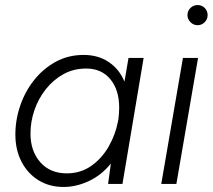

<svg xmlns="http://www.w3.org/2000/svg" viewBox="-20 -730 844 762"><path d="M232 12Q176 12 133 -14.5Q90 -41 65.5 -88Q41 -135 41 -196Q41 -255 60.5 -311.5Q80 -368 116 -413Q152 -458 201.5 -485Q251 -512 312 -512Q370 -512 412 -483.5Q454 -455 474 -406L490 -500H550L466 0H409L420 -81Q383 -35 333 -11.5Q283 12 232 12ZM245 -42Q300 -42 342 -71.5Q384 -101 411 -148Q438 -195 448 -247L450 -258Q453 -281 453 -303Q453 -373 418 -415.5Q383 -458 322 -458Q272 -458 231.5 -435.5Q191 -413 161.5 -375.5Q132 -338 116.5 -292.5Q101 -247 101 -200Q101 -130 140 -86Q179 -42 245 -42Z M620 0 706 -500H766L680 0ZM764 -630Q748 -630 736 -642Q724 -654 724 -670Q724 -687 736 -698.5Q748 -710 764 -710Q781 -710 792.5 -698.5Q804 -687 804 -670Q804 -654 792.5 -642Q781 -630 764 -630Z"/></svg>

Font: Figtree Light
Style: Italic
Weight: 300
Italic angle: -9.5°
Foundry: Erik Kennedy
Version: Version 2.001; ttfautohint (v1.8.4.7-5d5b);gftools[0.9.27]